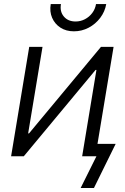

<svg xmlns="http://www.w3.org/2000/svg" viewBox="-20 -770 614 946"><path d="M450.2 0H384.8L455.1 -425.3H450.7L97.2 0H34.7L124 -539.1H189.5L118.7 -112.8H123L477.5 -539.1H539.6ZM344.2 -615.7Q305.7 -615.7 277.8 -633.8Q250 -651.9 236.8 -682.4Q223.6 -712.9 230 -750H280.3Q273.9 -712.9 294.7 -688.5Q315.4 -664.1 352.5 -664.1Q377 -664.1 398.4 -675.3Q419.9 -686.5 434.6 -706.1Q449.2 -725.6 453.1 -750H503.4Q497.1 -712.9 473.9 -682.1Q450.7 -651.4 416.7 -633.5Q382.8 -615.7 344.2 -615.7ZM377.4 156.2 455.1 0H413.6L423.3 -61H549.8L442.9 156.2Z"/></svg>

Font: Inter 18pt Light
Style: Italic
Weight: 300
Italic angle: -9.3988°
Designer: Rasmus Andersson
Foundry: rsms
Version: Version 4.001;git-66647c0bb